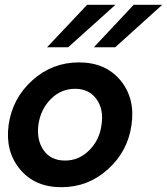

<svg xmlns="http://www.w3.org/2000/svg" viewBox="-20 -770 696 800"><path d="M343 -750H461L264 -573H176ZM537 -750H656L460 -573H371ZM16 -250Q32 -361 115 -435.5Q198 -510 309 -510Q420 -510 482 -435Q544 -360 528 -250Q513 -140 430 -65Q347 10 236 10Q125 10 63 -65Q1 -140 16 -250ZM251 -101Q309 -101 352 -144Q395 -187 403 -250Q413 -314 382 -357Q351 -400 293 -400Q234 -400 191.5 -357Q149 -314 140 -250Q132 -186 162 -143.5Q192 -101 251 -101Z"/></svg>

Font: Oakes Grotesk
Style: Bold Italic
Weight: 600
Italic angle: -8°
Designer: Samuel Oakes
Foundry: Samuel Oakes
Version: Version 1.000;PS 001.000;hotconv 1.0.88;makeotf.lib2.5.64775